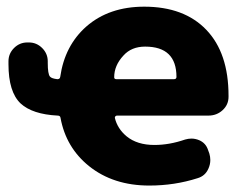

<svg xmlns="http://www.w3.org/2000/svg" viewBox="-20 -578 751 587"><path d="M155.3 -335.9Q163.1 -335.9 164.1 -342.8Q177.7 -438.5 244.1 -497.1Q313.5 -557.6 420.9 -557.6Q543 -557.6 610.8 -486.8Q678.7 -416 678.7 -285.2Q678.7 -283.2 678.7 -282.2Q678.7 -257.8 660.6 -241.2Q642.6 -224.6 617.2 -224.6H337.9Q335 -224.6 333 -222.7Q331.1 -220.7 331.1 -217.8Q338.9 -184.6 367.2 -161.1Q399.4 -134.8 452.1 -134.8Q498 -134.8 545.9 -151.4Q555.7 -154.3 565.4 -154.3Q577.1 -154.3 588.9 -149.4Q609.4 -140.6 616.2 -119.1L620.1 -108.4Q623 -98.6 623 -88.9Q623 -75.2 617.2 -62.5Q607.4 -40 584 -33.2Q513.7 -10.7 436.5 -10.7Q326.2 -10.7 252 -70.3Q181.6 -127 165 -217.8Q164.1 -224.6 156.2 -224.6Q79.1 -228.5 43 -261.7Q5.9 -296.9 5.9 -381.8V-390.6Q5.9 -414.1 22.9 -431.2Q40 -448.2 63.5 -448.2H68.4Q91.8 -448.2 108.9 -431.2Q126 -414.1 126 -390.6V-385.7Q126 -351.6 132.8 -343.8Q137.7 -337.9 155.3 -335.9ZM511.7 -335.9Q519.5 -335.9 519.5 -342.8Q519.5 -435.5 423.8 -435.5Q381.8 -435.5 357.4 -408.2Q329.1 -377.9 329.1 -341.8Q329.1 -335.9 335.9 -335.9Z"/></svg>

Font: Gen Jyuu Gothic Heavy
Style: Bold
Weight: 900
Designer: [Source Han Sans]
Ryoko NISHIZUKA  (kana & ideographs); Paul D. Hunt (Latin, Greek & Cyrillic); Wenlong ZHANG  (bopomofo
Version: Version 1.002.20150607